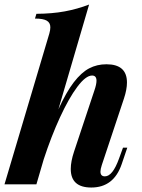

<svg xmlns="http://www.w3.org/2000/svg" viewBox="-38 -815 628 849"><path d="M500 -88.9Q464.8 14.2 365.7 14.2Q274.9 14.2 274.9 -67.9Q274.9 -101.1 289.6 -145L379.4 -415Q388.7 -441.9 388.7 -458Q388.7 -481 369.1 -481Q341.3 -481 304 -431.2Q266.6 -381.3 227.5 -296.6Q188.5 -211.9 155.3 -110.4L123 0H-18.1L180.2 -667Q184.6 -682.1 184.6 -694.3Q184.6 -714.4 168.9 -723.6Q153.3 -732.9 116.7 -732.9L123 -753.9Q192.4 -754.4 248 -764.6Q303.7 -774.9 356 -794.9L220.2 -331.5Q254.9 -407.7 288.3 -451.2Q321.8 -494.6 356.2 -512.7Q390.6 -530.8 432.6 -530.8Q523.4 -530.8 523.4 -450.2Q523.4 -419.4 510.3 -379.9L412.1 -85Q406.2 -66.9 406.2 -56.2Q406.2 -35.2 425.8 -35.2Q460 -35.2 488.3 -113.8L505.9 -162.1H524.9Z"/></svg>

Font: TypoPRO Playfair Display
Style: Bold Italic
Weight: 700
Italic angle: -14.9847°
Designer: Claus Eggers Sørensen
Foundry: Claus Eggers Sørensen
Version: Version 1.004;PS 001.004;hotconv 1.0.70;makeotf.lib2.5.58329